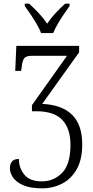

<svg xmlns="http://www.w3.org/2000/svg" viewBox="-20 -786 505 1046"><path d="M204 -606Q195 -629 179.5 -655.5Q164 -682 146.5 -708Q129 -734 115 -753V-766H139Q168 -739 192 -713.5Q216 -688 237 -657Q258 -688 281.5 -713.5Q305 -739 335 -766H359V-753Q345 -734 327.5 -708Q310 -682 294.5 -655.5Q279 -629 270 -606ZM209 240Q145 240 106.5 223Q68 206 51 181Q34 156 34 130Q34 107 45.5 93.5Q57 80 83 80Q83 130 113 166Q143 202 208 202Q274 202 319 155Q364 108 364 3Q364 -85 319.5 -132.5Q275 -180 177 -180H154V-213L345 -482H155Q124 -482 113.5 -470.5Q103 -459 99 -426L95 -400H63L69 -536H411V-501L210 -220Q318 -215 373 -160.5Q428 -106 428 1Q428 82 398.5 135Q369 188 319 214Q269 240 209 240Z"/></svg>

Font: Noto Serif SemiCondensed Light
Style: Regular
Weight: 300
Width: 4
Designer: Monotype Design Team
Foundry: Monotype Imaging Inc.
Version: Version 2.013